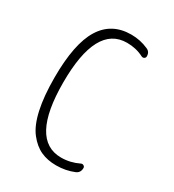

<svg xmlns="http://www.w3.org/2000/svg" viewBox="-181 -842 863 954"><g transform="rotate(30 250.0 -365.0)"><path d="M290 9.8Q240.2 9.8 201.7 -7.8Q163.1 -25.4 130.9 -66.4Q98.6 -107.4 82 -182.6Q65.4 -257.8 65.4 -365.2Q65.4 -558.6 121.6 -649.4Q177.7 -740.2 290 -740.2Q341.8 -740.2 387.7 -719.7Q410.2 -710.9 410.2 -684.6Q410.2 -676.8 403.3 -672.4Q396.5 -668 387.7 -671.9Q344.7 -694.3 292 -694.3Q115.2 -694.3 115.2 -365.2Q115.2 -36.1 292 -36.1Q344.7 -36.1 392.6 -59.6Q400.4 -63.5 407.7 -59.1Q415 -54.7 415 -46.9Q415 -19.5 391.6 -9.8Q344.7 9.8 290 9.8Z"/></g></svg>

Font: Rounded-X Mgen+ 1m light
Style: Regular
Weight: 200
Designer: [Source Han Sans]
Ryoko NISHIZUKA  (kana & ideographs); Paul D. Hunt (Latin, Greek & Cyrillic); Wenlong ZHANG  (bopomofo
Version: Version 1.059.20150602